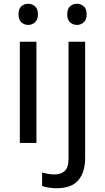

<svg xmlns="http://www.w3.org/2000/svg" viewBox="-20 -757 556 1017"><path d="M130 -737Q150 -737 165.5 -723.5Q181 -710 181 -681Q181 -653 165.5 -639Q150 -625 130 -625Q108 -625 93 -639Q78 -653 78 -681Q78 -710 93 -723.5Q108 -737 130 -737ZM173 -536V0H85V-536ZM336 -681Q336 -710 351 -723.5Q366 -737 388 -737Q408 -737 423.5 -723.5Q439 -710 439 -681Q439 -653 423.5 -639Q408 -625 388 -625Q366 -625 351 -639Q336 -653 336 -681ZM280 240Q255 240 236 236.5Q217 233 203 228V157Q218 161 234 164Q250 167 269 167Q301 167 322 149.5Q343 132 343 83V-536H431V80Q431 155 395 197.5Q359 240 280 240Z"/></svg>

Font: Noto Sans Syloti Nagri
Style: Regular
Weight: 400
Designer: Monotype Design Team
Foundry: Monotype Imaging Inc.
Version: Version 2.003; ttfautohint (v1.8.4.7-5d5b)